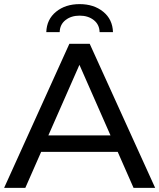

<svg xmlns="http://www.w3.org/2000/svg" viewBox="-21 -913 774 933"><path d="M551 -175H179L102 0H-1L316 -700H415L733 0H628ZM516 -255 365 -598 214 -255ZM366 -893Q435 -893 480.5 -856Q526 -819 528 -757H463Q462 -794 434.5 -815.5Q407 -837 366 -837Q325 -837 297.5 -815.5Q270 -794 269 -757H204Q206 -819 251.5 -856Q297 -893 366 -893Z"/></svg>

Font: APTA Sans Medium
Style: Bold
Weight: 500
Version: Version 7.200